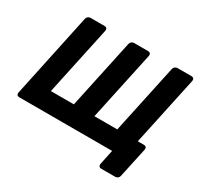

<svg xmlns="http://www.w3.org/2000/svg" viewBox="-170 -924 1349 1287"><g transform="rotate(30 505.0 -280.0)"><path d="M751 140Q741 140 735 133Q729 126 731 115L755 0H35Q24 0 19 -7Q14 -14 16 -25L154 -675Q156 -686 164.5 -693Q173 -700 184 -700H293Q304 -700 309.5 -693Q315 -686 313 -675L199 -142H377L491 -675Q493 -686 501.5 -693Q510 -700 520 -700H630Q641 -700 646.5 -693Q652 -686 650 -675L536 -142H713L827 -675Q829 -686 837.5 -693Q846 -700 857 -700H966Q977 -700 982.5 -693Q988 -686 986 -675L872 -142H920Q931 -142 936.5 -135Q942 -128 940 -117L890 115Q888 126 879.5 133Q871 140 860 140Z"/></g></svg>

Font: Rubik Light SemiBold
Style: Italic
Weight: 600
Italic angle: -12°
Version: Version 2.104